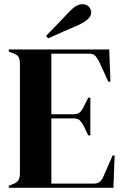

<svg xmlns="http://www.w3.org/2000/svg" viewBox="-20 -896 595 916"><path d="M22 0V-10L45 -19Q62 -26 68.5 -37.5Q75 -49 75 -69V-591Q75 -611 69.5 -622.5Q64 -634 45 -641L22 -650V-660H501L507 -506H497L454 -600Q445 -618 435 -629Q425 -640 405 -640H225V-351H332Q352 -351 362.5 -361.5Q373 -372 381 -390L401 -430H411V-250H401L381 -292Q372 -310 362 -320.5Q352 -331 332 -331H225V-20H427Q447 -20 458 -30.5Q469 -41 476 -60L517 -154H527L521 0ZM200 -725Q226 -751 252 -778.5Q278 -806 302 -831Q327 -858 342.5 -867Q358 -876 373 -876Q392 -876 403.5 -864.5Q415 -853 415 -836Q415 -804 353 -776Q316 -760 281.5 -745Q247 -730 210 -713Z"/></svg>

Font: DM Serif Display
Style: Regular
Weight: 400
Designer: Colophon Foundry, Frank Grießhammer
Foundry: Colophon Foundry
Version: Version 5.200; ttfautohint (v1.8.3)